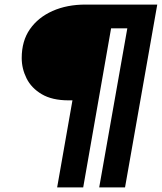

<svg xmlns="http://www.w3.org/2000/svg" viewBox="-20 -720 708 840"><path d="M230 100 297 -281H280Q208 -281 162.5 -308Q117 -335 96 -377.5Q75 -420 75 -466Q75 -541 111 -592.5Q147 -644 210 -672Q273 -700 354 -700H668L527 100H414L537 -596H466L344 100Z"/></svg>

Font: DM Sans 10pt
Style: Bold Italic
Weight: 700
Italic angle: -10°
Version: Version 4.004;gftools[0.9.30]